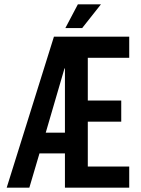

<svg xmlns="http://www.w3.org/2000/svg" viewBox="-20 -870 652 890"><path d="M361 -740H283L341 -850H448ZM579 -602H387V-404H542V-306H387V-98H579V0H281V-159H163L116 0H11L230 -700H579ZM279 -553 192 -255H281V-553Z"/></svg>

Font: Bebas Kai
Style: Regular
Weight: 400
Designer: Ryoichi Tsunekawa
Foundry: Dharma Type
Version: Version 1.001;PS 001.001;hotconv 1.0.70;makeotf.lib2.5.58329